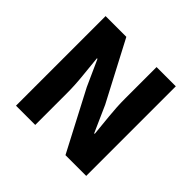

<svg xmlns="http://www.w3.org/2000/svg" viewBox="-161 -820 988 988"><g transform="rotate(45 332.5 -326.0)"><path d="M77 0V-652H228L398 -328L462 -184H466Q461 -236 454.5 -300Q448 -364 448 -422V-652H588V0H437L267 -325L203 -467H199Q204 -413 210.5 -351Q217 -289 217 -231V0Z"/></g></svg>

Font: TT Toshiba Sans
Style: Bold
Weight: 700
Designer: Paul D. Hunt
Foundry: Toshiba Corporation
Version: Version 2.020;PS 2.000;hotconv 1.0.86;makeotf.lib2.5.63406